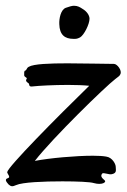

<svg xmlns="http://www.w3.org/2000/svg" viewBox="-32 -633 440 667"><path d="M386 -375C393 -388 375 -411 364 -411C329 -411 263 -413 202 -413C141 -413 85 -411 68 -401C59 -396 61 -389 56 -388C51 -387 52 -379 52 -372C52 -364 65 -364 60 -358C55 -351 64 -346 68 -343C71 -339 66 -330 84 -333C101 -335 154 -338 204 -338C232 -338 259 -337 278 -335C165 -225 -5 -53 -7 -35C-7 -29 7 -17 -5 -14C-18 -10 -9 0 -2 8C6 15 11 16 24 10C46 0 120 -3 185 -3C236 -3 282 -1 294 3C322 11 340 0 331 -7C322 -15 316 -21 323 -30C327 -35 347 -25 357 -28C375 -32 370 -43 370 -54C370 -62 359 -86 337 -89C326 -91 310 -92 291 -92C231 -92 141 -84 89 -74C151 -154 335 -333 368 -358C380 -368 383 -368 386 -375ZM174 -549C175 -512 193 -498 223 -498C229 -498 235 -497 246 -503C260 -511 279 -549 279 -568C279 -580 269 -594 255 -602C246 -608 238 -613 225 -613C218 -613 208 -610 197 -606C179 -600 173 -568 174 -549Z"/></svg>

Font: Oregano
Style: Regular
Weight: 400
Designer: Astigmatic (AOETI)
Foundry: Astigmatic (AOETI)
Version: Version 1.000